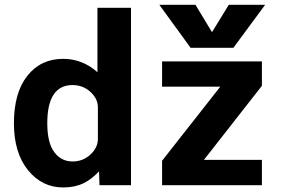

<svg xmlns="http://www.w3.org/2000/svg" viewBox="-20 -784 1207 815"><path d="M39.1 -260.7Q39.1 -390.6 96.2 -462.4Q153.3 -534.2 248 -534.2Q330.1 -534.2 393.6 -477.5V-751H536.1V2H402.3L400.4 -56.6Q368.2 -22.5 334 -5.9Q296.9 11.7 248 11.7Q158.2 11.7 98.6 -62Q39.1 -135.7 39.1 -260.7ZM395.5 -328.1Q395.5 -365.2 363.8 -394Q332 -422.9 288.1 -422.9Q180.7 -422.9 180.7 -260.7Q180.7 -178.7 210 -138.7Q239.3 -98.6 288.1 -98.6Q332 -98.6 363.8 -127.9Q395.5 -157.2 395.5 -194.3ZM915 -416H668V-523.4H1091.8V-419.9L845.7 -105.5H1091.8V2H668V-101.6ZM879.9 -647.5 951.2 -763.7H1105.5L970.7 -581.1H789.1L656.2 -763.7H809.6Z"/></svg>

Font: Gen Shin Gothic Bold
Style: Bold
Weight: 700
Designer: [Source Han Sans]
Ryoko NISHIZUKA  (kana & ideographs); Paul D. Hunt (Latin, Greek & Cyrillic); Wenlong ZHANG  (bopomofo
Version: Version 1.002.20150607